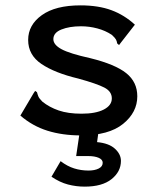

<svg xmlns="http://www.w3.org/2000/svg" viewBox="-20 -494 590 716"><path d="M282 11Q213 11 157 -6.5Q101 -24 56 -63L105 -146L111 -155L118 -150Q120 -142 123 -134.5Q126 -127 138 -115Q164 -94 199 -82Q234 -70 284 -70Q337 -70 367 -85.5Q397 -101 397 -127Q397 -153 369 -167.5Q341 -182 272 -201Q184 -222 134.5 -255.5Q85 -289 85 -345Q85 -401 136 -437.5Q187 -474 280 -474Q347 -474 395.5 -456Q444 -438 483 -402L430 -334L424 -326L417 -332Q416 -340 412.5 -346.5Q409 -353 397 -364Q373 -380 343 -388Q313 -396 282 -396Q239 -396 209 -384Q179 -372 179 -348Q179 -327 209.5 -310.5Q240 -294 317 -277Q410 -254 451 -221Q492 -188 492 -135Q492 -75 439 -32Q386 11 282 11ZM296 202Q264 202 233.5 194Q203 186 172 165L206 107Q231 126 256.5 134Q282 142 310 142Q333 142 348 134.5Q363 127 363 113Q363 101 348 94.5Q333 88 309 88H264L277 0H347L342 36Q386 40 408.5 60.5Q431 81 431 106Q431 146 396 174Q361 202 296 202Z"/></svg>

Font: Inconsolata SemiExpanded SemiBold
Style: Regular
Weight: 600
Width: 6
Monospace: yes
Designer: Raph Levien, Cyreal, Brenton Simpson
Foundry: Raph Levien, Cyreal, Google
Version: Version 3.001; ttfautohint (v1.8.2.53-6de2)